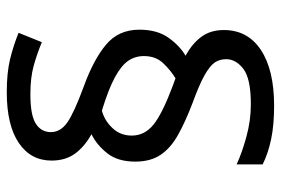

<svg xmlns="http://www.w3.org/2000/svg" viewBox="-148 -656 810 553"><g transform="rotate(-90 256.5 -380.0)"><path d="M67 -395Q67 -445 91 -475.5Q115 -506 146 -521Q110 -541 90 -568.5Q70 -596 70 -636Q70 -696 121 -730.5Q172 -765 267 -765Q323 -765 362 -755.5Q401 -746 438 -731L411 -664Q377 -678 343 -687.5Q309 -697 261 -697Q201 -697 176.5 -681.5Q152 -666 152 -638Q152 -610 180 -590.5Q208 -571 284 -543Q361 -515 404 -479Q447 -443 447 -383Q447 -332 424 -299.5Q401 -267 372 -250Q407 -231 426.5 -204.5Q446 -178 446 -140Q446 -71 388.5 -33Q331 5 228 5Q173 5 132 -3.5Q91 -12 59 -28V-103Q91 -88 138 -75Q185 -62 232 -62Q306 -62 334 -83.5Q362 -105 362 -133Q362 -152 352.5 -166Q343 -180 315.5 -195.5Q288 -211 233 -231Q181 -251 143.5 -272Q106 -293 86.5 -322Q67 -351 67 -395ZM142 -405Q142 -368 173.5 -342.5Q205 -317 285 -287L307 -279Q330 -293 350.5 -314.5Q371 -336 371 -370Q371 -395 357.5 -415Q344 -435 310 -453.5Q276 -472 214 -491Q186 -484 164 -461Q142 -438 142 -405Z"/></g></svg>

Font: Noto Sans Old Italic
Style: Regular
Weight: 400
Designer: Monotype Design Team
Foundry: Monotype Imaging Inc.
Version: Version 2.003; ttfautohint (v1.8.4.7-5d5b)